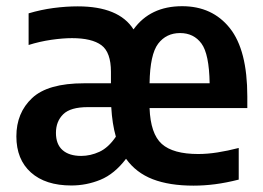

<svg xmlns="http://www.w3.org/2000/svg" viewBox="-20 -574 827 604"><path d="M204.5 9.5Q123 9.5 77.2 -31.5Q31.5 -72.5 31.5 -145Q31.5 -219 81 -265.5Q130.5 -312 244.5 -312H329V-348Q329 -409.5 299 -431.8Q269 -454 206.5 -454Q178 -454 141.5 -448.8Q105 -443.5 70 -432.5V-532Q108.5 -543.5 148.2 -548.8Q188 -554 224.5 -554Q354 -554 400 -481.5Q452.5 -554.5 553 -554.5Q648 -554.5 703 -485.5Q758 -416.5 758 -270.5V-234H450.5Q453.5 -153 489 -121.2Q524.5 -89.5 603.5 -89.5Q632.5 -89.5 664.2 -94.5Q696 -99.5 731 -108.5V-9Q691.5 1 657 5.5Q622.5 10 588.5 10Q513 10 460.5 -10.2Q408 -30.5 376.5 -74.5Q340 -26.5 296 -8.5Q252 9.5 204.5 9.5ZM546.5 -470Q503 -470 477.5 -436.5Q452 -403 450.5 -312H639.5Q638 -404 613.8 -437Q589.5 -470 546.5 -470ZM235.5 -83.5Q264.5 -83.5 292.8 -96.5Q321 -109.5 344.5 -144Q333 -184 330 -237H256.5Q201.5 -237 178.8 -214.5Q156 -192 156 -156Q156 -120 176.8 -101.8Q197.5 -83.5 235.5 -83.5Z"/></svg>

Font: Encode Sans SmCnd SmBold
Style: Regular
Weight: 600
Width: 4
Designer: Multiple Designers
Foundry: Impallari Type
Version: Version 3.002; ttfautohint (v1.8.3) -l 8 -r 50 -G 200 -x 14 